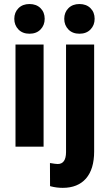

<svg xmlns="http://www.w3.org/2000/svg" viewBox="-20 -721 538 944"><path d="M50.3 -628.4Q50.3 -660.2 70.8 -680.7Q91.3 -701.2 125 -701.2Q158.7 -701.2 179.2 -680.9Q199.7 -660.6 199.7 -628.4Q199.7 -597.2 179.4 -576.2Q159.2 -555.2 125 -555.2Q90.8 -555.2 70.6 -576.2Q50.3 -597.2 50.3 -628.4ZM194.3 0H191.4H59.6H56.2V-3.4V-498.5V-502H59.6H191.4H194.3V-498.5V-3.4ZM295.9 -628.4Q295.9 -660.2 316.4 -680.7Q336.9 -701.2 370.6 -701.2Q404.3 -701.2 424.8 -680.9Q445.3 -660.6 445.3 -628.4Q445.3 -597.2 425 -576.2Q404.8 -555.2 370.6 -555.2Q336.4 -555.2 316.2 -576.2Q295.9 -597.2 295.9 -628.4ZM442.9 -502V-498.5V23.4Q442.9 110.4 402.8 156.7Q362.3 202.6 288.6 202.6Q257.3 202.6 228.5 194.8L226.1 193.8V191.4L225.6 84.5V80.6L229.5 81.1Q251 85 263.7 85.4Q304.2 85.4 304.7 27.3V-498.5V-502H308.1H439.9Z"/></svg>

Font: MAUL Condensed Bold
Style: Condensed Bold
Weight: 700
Designer: MAUL
Version: Version 1.0; 2020; ttfautohint (v1.8.3)